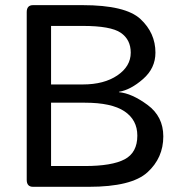

<svg xmlns="http://www.w3.org/2000/svg" viewBox="-20 -720 703 740"><path d="M107.4 0Q83 0 83 -26.9V-673.3Q83 -700.2 107.4 -700.2H297.9Q463.9 -700.2 521.5 -646.5Q579.1 -592.8 579.1 -517.1Q579.1 -457 531.2 -415.3Q483.4 -373.5 438.5 -366.2V-364.7Q487.8 -360.4 548.6 -315.7Q609.4 -271 609.4 -194.3Q609.4 -111.3 548.1 -55.7Q486.8 0 322.3 0ZM176.8 -80.1H306.6Q411.6 -80.1 460.4 -106Q509.3 -131.8 509.3 -197.3Q509.3 -257.8 459.7 -291Q410.2 -324.2 306.6 -324.2H176.8ZM176.8 -394.5H299.3Q380.9 -394.5 432.4 -429.4Q483.9 -464.4 483.9 -517.1Q483.9 -567.4 445.3 -593.8Q406.7 -620.1 299.3 -620.1H176.8Z"/></svg>

Font: Istok
Style: Regular
Weight: 500
Designer: Andrey V. Panov
Foundry: Andrey V. Panov
Version: Version 1.0.3